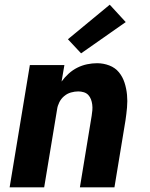

<svg xmlns="http://www.w3.org/2000/svg" viewBox="-20 -797 640 817"><path d="M21 0 107 -520H254L242 -450Q255 -468 272 -483.5Q289 -499 309 -509Q329 -519 350.5 -523.5Q372 -528 393 -528Q420 -528 445 -518.5Q470 -509 486 -489.5Q502 -470 510 -445Q518 -420 520.5 -393.5Q523 -367 520.5 -339.5Q518 -312 514 -285L467 0H320Q332 -76 345 -152Q358 -228 370 -304Q372 -316 373 -328Q374 -340 372.5 -352Q371 -364 367 -374.5Q363 -385 355.5 -393Q348 -401 336.5 -404.5Q325 -408 313 -408Q298 -408 282 -403.5Q266 -399 253 -388Q240 -377 232.5 -362Q225 -347 223 -332L168 0ZM325 -570 269 -630 447 -777 515 -703Z"/></svg>

Font: Iosevka SS04 Hv Ex Obl
Style: Regular
Weight: 900
Width: 7
Italic angle: -9°
Monospace: yes
Designer: Belleve Invis
Foundry: Belleve Invis
Version: Version 19.0.0; ttfautohint (v1.8.4)